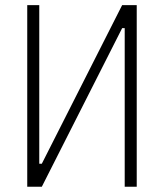

<svg xmlns="http://www.w3.org/2000/svg" viewBox="-20 -713 626 733"><path d="M84 0V-693.4H129.9V-87.9H139.6L446.3 -693.4H502V0H456.1V-605.5H446.3L139.6 0Z"/></svg>

Font: Cascadia Code ExtraLight
Style: Regular
Weight: 200
Monospace: yes
Designer: Aaron Bell
Foundry: Saja Typeworks
Version: Version 2407.024; ttfautohint (v1.8.4)